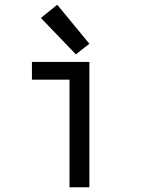

<svg xmlns="http://www.w3.org/2000/svg" viewBox="-20 -792 616 812"><path d="M274 0H358V-530H115V-455H274ZM301 -562 358 -607 222 -772 153 -716Z"/></svg>

Font: Iosevka SS01 Extended
Style: Regular
Weight: 400
Width: 7
Monospace: yes
Designer: Belleve Invis
Foundry: Belleve Invis
Version: Version 3.4.7; ttfautohint (v1.8.3)